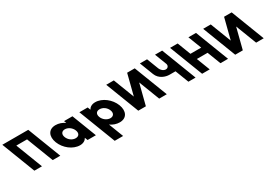

<svg xmlns="http://www.w3.org/2000/svg" viewBox="-124 -1986 5031 3501"><g transform="rotate(-30 2392.0 -236.0)"><path d="M18.5 -561.9H244.6L460.7 -0.9H620.5L350.4 -702.1H190.6H-35.5H-195.3L74.8 -0.9H234.6Z M670.9 -256C728.7 -106 880.3 15 1030.3 15C1100.3 15 1148.3 -16 1170.2 -58H1172.2L1194.5 0H1369.5L1171.9 -513H994.9L1013.7 -464C955.9 -505 890.1 -528 821.1 -528C671.1 -528 613.1 -406 670.9 -256ZM858.9 -256C831.5 -327 865.3 -377 932.3 -377C998.3 -377 1070.5 -327 1097.9 -256C1124.8 -186 1094.1 -136 1025.1 -136C953.1 -136 885.8 -186 858.9 -256Z M2016.5 -257C1958.7 -407 1807.1 -528 1657.1 -528C1587.1 -528 1539 -497 1517.2 -455H1515.2L1492.9 -513H1317.9L1615.7 260H1792.7L1673.6 -49C1731.4 -8 1797.3 15 1866.3 15C2016.3 15 2074.3 -107 2016.5 -257ZM1828.5 -257C1855.8 -186 1822.1 -136 1755.1 -136C1689.1 -136 1616.8 -186 1589.5 -257C1562.5 -327 1593.3 -377 1662.3 -377C1734.3 -377 1801.5 -327 1828.5 -257Z M2535.3 -436.1H2533.6L2422.4 -0.9H2262.6L1992.5 -702.1H2152.3L2319.9 -266.9H2321.6L2432.8 -702.1H2592.6L2862.7 -0.9H2702.9Z M3187.5 -732.5H3037L3132 -486C3148.7 -442.7 3120.5 -401 3075.5 -401C3027 -401 2981.2 -442.7 2964.5 -486L2869.6 -732.5H2719.1L2829.8 -445.2C2876.6 -323.7 3003.4 -283.7 3083.3 -283.7H3209.9L3318.6 -1.5H3469.1Z M3658.8 -283.2H3884.9L3993.3 -1.9H4153.1L3883 -703.1H3723.2L3830.9 -423.5H3604.8L3497.1 -703.1H3337.3L3607.4 -1.9H3767.2Z M4576.3 -436.1H4574.6L4463.4 -0.9H4303.6L4033.5 -702.1H4193.3L4360.9 -266.9H4362.6L4473.8 -702.1H4633.6L4903.7 -0.9H4743.9Z"/></g></svg>

Font: Hussar
Style: BdOpOblFour
Weight: 700
Foundry: Cannot Into Space Fonts
Version: Version 2.00